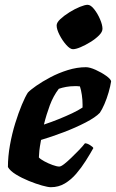

<svg xmlns="http://www.w3.org/2000/svg" viewBox="-20 -780 483 800"><path d="M192 0Q180 0 155 -7Q130 -14 100.5 -26Q71 -38 46.5 -53Q22 -68 13 -84Q13 -128 21.5 -175.5Q30 -223 43.5 -266.5Q57 -310 71 -343.5Q85 -377 96 -394Q106 -405 131 -422.5Q156 -440 190 -458Q224 -476 262.5 -488Q301 -500 338 -500Q354 -500 378.5 -489Q403 -478 422.5 -464Q442 -450 443 -441Q440 -421 432.5 -395Q425 -369 415 -346Q405 -323 396 -310Q378 -291 336.5 -269.5Q295 -248 245 -229Q195 -210 151 -197Q145 -164 144 -152.5Q143 -141 142 -124Q148 -117 164.5 -108Q181 -99 199 -92.5Q217 -86 227 -86Q234 -86 247.5 -96.5Q261 -107 277.5 -123Q294 -139 309.5 -155Q325 -171 334 -183Q343 -183 355 -175.5Q367 -168 369 -163Q355 -138 337 -109.5Q319 -81 297.5 -56Q276 -31 250 -15.5Q224 0 192 0ZM163 -261Q196 -272 225.5 -284Q255 -296 280.5 -308Q306 -320 324 -332Q324 -335 324 -338Q324 -341 324 -345Q324 -364 321 -384.5Q318 -405 313 -420Q307 -421 301.5 -421Q296 -421 290 -421Q273 -421 256 -418Q239 -415 225 -410Q202 -380 187.5 -341Q173 -302 163 -261ZM284 -575Q272 -575 256 -593Q240 -611 228 -634.5Q216 -658 216 -674Q216 -686 231.5 -700.5Q247 -715 269.5 -729Q292 -743 313 -751.5Q334 -760 345 -760Q358 -760 372.5 -741.5Q387 -723 397 -699.5Q407 -676 407 -660Q407 -647 392.5 -632.5Q378 -618 357 -605Q336 -592 316 -583.5Q296 -575 284 -575Z"/></svg>

Font: Texturina Medium 12pt Black
Style: Italic
Weight: 900
Italic angle: -11°
Version: Version 1.002